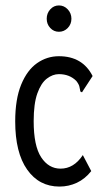

<svg xmlns="http://www.w3.org/2000/svg" viewBox="-20 -676 390 707"><path d="M199 11Q124 11 80 -51.5Q36 -114 36 -229Q36 -311 58 -364.5Q80 -418 116.5 -443.5Q153 -469 197 -469Q284 -469 321 -396L287 -344L282 -336L276 -339Q274 -348 272.5 -356.5Q271 -365 261 -378Q236 -403 197 -403Q174 -403 152.5 -386.5Q131 -370 117.5 -332Q104 -294 104 -230Q104 -139 131.5 -97Q159 -55 203 -55Q252 -55 285 -105L316 -46Q293 -17 263 -3Q233 11 199 11ZM197 -559Q178 -559 165 -573Q152 -587 152 -607Q152 -627 165 -641.5Q178 -656 197 -656Q216 -656 229.5 -641.5Q243 -627 243 -607Q243 -587 229.5 -573Q216 -559 197 -559Z"/></svg>

Font: Inconsolata ExtraCondensed Medium
Style: Regular
Weight: 500
Width: 2
Monospace: yes
Designer: Raph Levien, Cyreal, Brenton Simpson
Foundry: Raph Levien, Cyreal, Google
Version: Version 3.001; ttfautohint (v1.8.2.53-6de2)